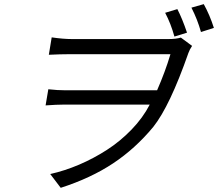

<svg xmlns="http://www.w3.org/2000/svg" viewBox="-20 -841 1055 929"><path d="M884.9 -682.9 823.9 -664.1Q806.8 -726.6 779.1 -779.1L838.1 -796.9Q861.9 -751.1 884.9 -682.9ZM327.8 -652H795.1Q831.3 -652 855.1 -659.1L909.4 -619Q897 -600.1 891.7 -584.9Q801.8 -327.8 721.6 -226.9Q634.9 -122.2 527.5 -50.8Q420.1 20.6 273.8 67.8L223 1.1Q293 -14.6 362.6 -44.2Q432.2 -73.9 497 -115.6Q561.8 -157.3 616.5 -214Q671.2 -270.6 704.5 -334.9H288.4Q254.6 -334.9 200.6 -331L213.8 -409.1Q258.5 -404.1 297.9 -404.1H740.1Q779.5 -494 804.7 -578.8H315.7Q274.9 -578.8 216.3 -576L230.1 -660.2Q286.2 -652 327.8 -652ZM906.2 -804 965.9 -821Q995 -768.5 1014.9 -706L952.4 -686.1Q935.7 -746.4 906.2 -804Z"/></svg>

Font: Karasuma Gothic
Style: Italic
Weight: 400
Italic angle: -9.39999°
Designer: Rasmus Andersson / Ryoko Nishizuka
Foundry: Genbu
Version: Version 1.00